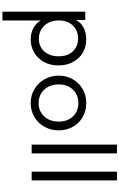

<svg xmlns="http://www.w3.org/2000/svg" viewBox="278 -1018 980 1576"><g transform="rotate(90 768.0 -230.0)"><path d="M517 -220Q517 -151 488 -99.5Q459 -48 410 -20Q361 8 304 8Q251 8 210 -14.5Q169 -37 148 -74V240H76V-440H144V-362Q159 -398 201.5 -423Q244 -448 304 -448Q363 -448 411.5 -420Q460 -392 488.5 -340Q517 -288 517 -220ZM442 -221Q442 -296 401 -338.5Q360 -381 295 -381Q249 -381 215.5 -359.5Q182 -338 165 -303Q148 -268 148 -227V-217Q148 -177 165.5 -140.5Q183 -104 217 -81.5Q251 -59 297 -59Q362 -59 402 -103.5Q442 -148 442 -221Z M601 -222Q601 -286 630.5 -337.5Q660 -389 711 -418.5Q762 -448 826 -448Q890 -448 941 -418.5Q992 -389 1021 -337.5Q1050 -286 1050 -222Q1050 -157 1020.5 -104.5Q991 -52 940 -22Q889 8 826 8Q763 8 711.5 -22.5Q660 -53 630.5 -105.5Q601 -158 601 -222ZM978 -222Q978 -294 936 -338.5Q894 -383 826 -383Q758 -383 715.5 -338.5Q673 -294 673 -222Q673 -149 716 -103Q759 -57 826 -57Q893 -57 935.5 -103Q978 -149 978 -222Z M1239 0H1167V-700H1239Z M1461 0H1389V-700H1461Z"/></g></svg>

Font: Tilda Sans
Style: Regular
Weight: 400
Designer: ParaType Ltd
Foundry: ParaType Ltd
Version: Version 1.002W